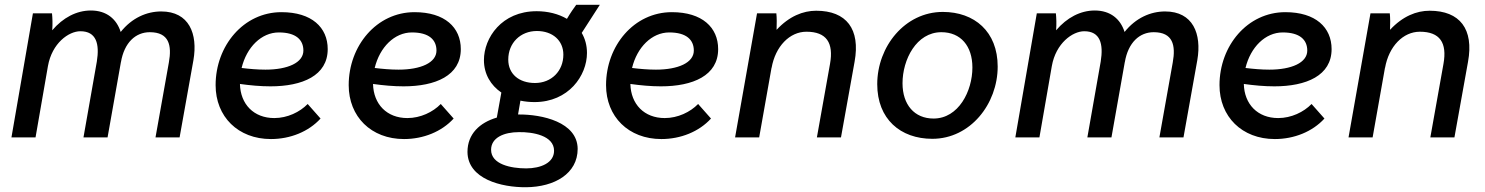

<svg xmlns="http://www.w3.org/2000/svg" viewBox="-20 -576 6227 805"><path d="M28 0H129L181 -299C198 -395 268 -445 317 -445C384 -445 398 -392 386 -318L330 0H431L487 -316V-315C501 -398 549 -441 608 -441C689 -441 701 -386 688 -314L632 0H733L791 -324C810 -434 773 -528 656 -528C595 -528 533 -501 486 -442C469 -496 427 -532 361 -532C301 -532 244 -502 199 -449C201 -477 200 -500 198 -520H118Z M1116 7C1197 7 1274 -24 1324 -79L1270 -140C1237 -106 1185 -81 1130 -81C1044 -81 988 -139 986 -224C1029 -218 1072 -214 1114 -214C1248 -214 1354 -259 1354 -370C1354 -461 1287 -525 1160 -525C1001 -525 884 -384 884 -219C884 -87 978 7 1116 7ZM993 -291C1014 -378 1076 -440 1149 -440C1221 -440 1252 -409 1252 -364C1252 -313 1186 -284 1093 -284C1060 -284 1026 -287 993 -291Z M1674 7C1755 7 1832 -24 1882 -79L1828 -140C1795 -106 1743 -81 1688 -81C1602 -81 1546 -139 1544 -224C1587 -218 1630 -214 1672 -214C1806 -214 1912 -259 1912 -370C1912 -461 1845 -525 1718 -525C1559 -525 1442 -384 1442 -219C1442 -87 1536 7 1674 7ZM1551 -291C1572 -378 1634 -440 1707 -440C1779 -440 1810 -409 1810 -364C1810 -313 1744 -284 1651 -284C1618 -284 1584 -287 1551 -291Z M2221 -148C2364 -148 2441 -259 2441 -354C2441 -386 2433 -414 2419 -438L2495 -556H2396C2387 -544 2371 -521 2357 -497C2321 -518 2277 -529 2230 -529C2083 -529 2009 -417 2009 -324C2009 -265 2038 -218 2082 -188L2063 -83C1991 -62 1940 -14 1940 61C1941 175 2083 210 2186 209C2305 208 2402 152 2402 48C2401 -64 2253 -97 2153 -96H2152L2162 -154C2181 -150 2201 -148 2221 -148ZM2186 130C2122 130 2039 113 2039 52C2039 1 2093 -22 2156 -22C2213 -23 2303 -8 2303 56C2303 107 2247 130 2186 130ZM2223 -228C2156 -228 2111 -266 2111 -326C2111 -396 2162 -446 2231 -446C2297 -446 2342 -406 2342 -347C2342 -278 2292 -228 2223 -228Z M2753 7C2834 7 2911 -24 2961 -79L2907 -140C2874 -106 2822 -81 2767 -81C2681 -81 2625 -139 2623 -224C2666 -218 2709 -214 2751 -214C2885 -214 2991 -259 2991 -370C2991 -461 2924 -525 2797 -525C2638 -525 2521 -384 2521 -219C2521 -87 2615 7 2753 7ZM2630 -291C2651 -378 2713 -440 2786 -440C2858 -440 2889 -409 2889 -364C2889 -313 2823 -284 2730 -284C2697 -284 2663 -287 2630 -291Z M3062 0H3163L3215 -293V-291C3231 -382 3291 -443 3361 -443C3445 -443 3476 -397 3460 -308L3405 0H3506L3563 -317C3588 -454 3529 -531 3402 -531C3347 -531 3289 -508 3236 -451C3237 -476 3237 -502 3235 -520H3154Z M3889 6C4048 6 4163 -140 4163 -297C4163 -444 4065 -526 3933 -526C3774 -526 3658 -381 3658 -223C3658 -77 3755 6 3889 6ZM3894 -79C3814 -79 3764 -137 3764 -227C3764 -326 3822 -441 3927 -441C4008 -441 4057 -383 4057 -293C4057 -194 3999 -79 3894 -79Z M4237 0H4338L4390 -299C4407 -395 4477 -445 4526 -445C4593 -445 4607 -392 4595 -318L4539 0H4640L4696 -316V-315C4710 -398 4758 -441 4817 -441C4898 -441 4910 -386 4897 -314L4841 0H4942L5000 -324C5019 -434 4982 -528 4865 -528C4804 -528 4742 -501 4695 -442C4678 -496 4636 -532 4570 -532C4510 -532 4453 -502 4408 -449C4410 -477 4409 -500 4407 -520H4327Z M5325 7C5406 7 5483 -24 5533 -79L5479 -140C5446 -106 5394 -81 5339 -81C5253 -81 5197 -139 5195 -224C5238 -218 5281 -214 5323 -214C5457 -214 5563 -259 5563 -370C5563 -461 5496 -525 5369 -525C5210 -525 5093 -384 5093 -219C5093 -87 5187 7 5325 7ZM5202 -291C5223 -378 5285 -440 5358 -440C5430 -440 5461 -409 5461 -364C5461 -313 5395 -284 5302 -284C5269 -284 5235 -287 5202 -291Z M5634 0H5735L5787 -293V-291C5803 -382 5863 -443 5933 -443C6017 -443 6048 -397 6032 -308L5977 0H6078L6135 -317C6160 -454 6101 -531 5974 -531C5919 -531 5861 -508 5808 -451C5809 -476 5809 -502 5807 -520H5726Z"/></svg>

Font: Fixel Text 20240404 Medium
Style: Italic
Weight: 500
Width: 4
Italic angle: -10°
Designer: AlfaBravo + MacPaw
Foundry: Kyrylo Tkachov, Marchela Mozhyna, Serhii Makarenko, Maria Weinstein, Zakhar Kryvoshyya
Version: Version 1.211;Glyphs 3.2 (3225)